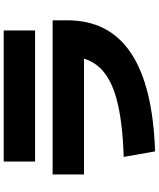

<svg xmlns="http://www.w3.org/2000/svg" viewBox="70 -865 860 1040"><g transform="rotate(-90 500.0 -345.0)"><path d="M170 -105Q365 -111 485 -144Q605 -177 660 -242Q715 -307 715 -410L805 -320H75V-490H910V-410Q910 -184 732.5 -65.5Q555 53 200 65ZM145 -585V-755H855V-585Z"/></g></svg>

Font: M PLUS 1 Thin Black
Style: Regular
Weight: 900
Version: Version 1.001